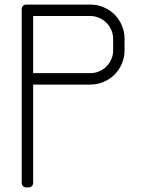

<svg xmlns="http://www.w3.org/2000/svg" viewBox="-20 -820 615 840"><path d="M125 -750H375C388.7 -750 401.6 -747.3 413.8 -742C425.9 -736.7 436.5 -729.5 445.5 -720.5C454.5 -711.5 461.7 -700.9 467 -688.8C472.3 -676.6 475 -663.7 475 -650V-600C475 -586 472.3 -572.9 467 -560.8C461.7 -548.6 454.5 -538 445.5 -529C436.5 -520 425.9 -512.9 413.8 -507.8C401.6 -502.6 388.7 -500 375 -500H125ZM75 -780V-20C75 -14.3 76.9 -9.6 80.8 -5.8C84.6 -1.9 89.3 0 95 0H105C110.7 0 115.4 -1.9 119.2 -5.8C123.1 -9.6 125 -14.3 125 -20V-450H375C395.7 -450 415.2 -453.9 433.5 -461.8C451.8 -469.6 467.8 -480.2 481.2 -493.8C494.8 -507.3 505.4 -523.2 513.2 -541.5C521.1 -559.8 525 -579.3 525 -600V-650C525 -670.7 521.1 -690.2 513.2 -708.5C505.4 -726.8 494.8 -742.8 481.2 -756.2C467.8 -769.8 451.8 -780.4 433.5 -788.2C415.2 -796.1 395.7 -800 375 -800H95C89.3 -800 84.6 -798.1 80.8 -794.2C76.9 -790.4 75 -785.7 75 -780Z"/></svg>

Font: lerotica
Style: Regular
Weight: 400
Designer: defharo
Foundry: deFharo
Version: Version 1.001 2011